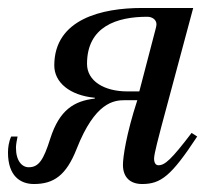

<svg xmlns="http://www.w3.org/2000/svg" viewBox="-45 -452 546 481"><path d="M304 -223H274C216 -223 173 -249 173 -292C173 -386 248 -410 324 -410C336 -410 347 -403 347 -391C347 -388 346 -384 345 -380ZM435 -119C384 -52 368 -38 352 -38C345 -38 341 -44 341 -55C341 -67 354 -114 359 -134L439 -432H310C212 -432 91 -405 91 -288C91 -246 129 -213 193 -207L192 -205C141 -199 104 -177 81 -105C64 -51 52 -33 27 -33C10 -33 -5 -49 -5 -82C-5 -90 -3 -100 -1 -110H-17C-23 -97 -25 -82 -25 -70C-25 -11 6 9 40 9C90 9 121 -13 147 -79C193 -196 240 -201 268 -201H299C271 -115 263 -58 263 -39C263 -8 281 9 311 9C358 9 384 -11 449 -110Z"/></svg>

Font: XITS
Style: Italic
Weight: 400
Italic angle: -16.33°
Designer: MicroPress Inc., with final additions and corrections provided by Coen Hoffman, Elsevier (retired)
Version: Version 1.302